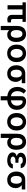

<svg xmlns="http://www.w3.org/2000/svg" viewBox="2375 -2952 776 5566"><g transform="rotate(90 2763.0 -169.0)"><path d="M613.3 -433.6H531.2V-154.3Q531.2 -122.6 545.9 -110.6Q560.5 -98.6 588.9 -98.6Q605.5 -98.6 629.9 -103.5V-5.9Q585.4 6.8 547.9 6.8Q482.4 6.8 446.3 -29.1Q410.2 -64.9 410.2 -142.6V-433.6H252V0H129.9V-433.6H46.9V-530.3H613.3Z M964.8 -537.1Q1043 -537.1 1095 -500.7Q1147 -464.4 1172.1 -401.1Q1197.3 -337.9 1197.3 -255.9V-246.1Q1197.3 -169.9 1171.6 -112.1Q1146 -54.2 1098.1 -22.2Q1050.3 9.8 985.4 9.8Q941.4 9.8 909.2 -5.6Q877 -21 853.5 -51.3L854.5 197.3H732.4V-277.3Q732.4 -361.3 761.2 -419.7Q790 -478 842.5 -507.6Q895 -537.1 964.8 -537.1ZM852.5 -236.3Q853.5 -200.2 864.5 -167.7Q875.5 -135.3 899.9 -114Q924.3 -92.8 963.9 -92.8Q1021 -92.8 1047.6 -136.2Q1074.2 -179.7 1074.2 -246.1V-255.9Q1074.2 -334.5 1046.9 -383.1Q1019.5 -431.6 961.9 -431.6Q924.3 -431.6 899.7 -409.2Q875 -386.7 863.8 -350.1Q852.5 -313.5 852.5 -269.5Z M1272.5 -262.7Q1272.5 -344.7 1303.7 -406.7Q1335 -468.8 1392.6 -502.9Q1450.2 -537.1 1526.4 -537.1Q1603 -537.1 1660.6 -502.9Q1718.3 -468.8 1749.3 -406.7Q1780.3 -344.7 1780.3 -262.7Q1780.3 -181.2 1749 -119.1Q1717.8 -57.1 1660.4 -23.2Q1603 10.7 1526.4 10.7Q1450.2 10.7 1392.6 -23.4Q1335 -57.6 1303.7 -119.4Q1272.5 -181.2 1272.5 -262.7ZM1654.3 -263.7Q1654.3 -313 1639.9 -352.8Q1625.5 -392.6 1596.9 -415.5Q1568.4 -438.5 1527.3 -438.5Q1485.4 -438.5 1456.3 -415.5Q1427.2 -392.6 1412.8 -353Q1398.4 -313.5 1398.4 -263.7Q1398.4 -213.9 1412.8 -174.3Q1427.2 -134.8 1456.3 -111.8Q1485.4 -88.9 1527.3 -88.9Q1568.4 -88.9 1596.9 -111.8Q1625.5 -134.8 1639.9 -174.3Q1654.3 -213.9 1654.3 -263.7Z M2115.2 -513.7H2391.6V-412.1H2267.1Q2306.2 -381.8 2329.8 -337.4Q2353.5 -293 2353.5 -242.2V-232.4Q2353.5 -165 2325.2 -109.9Q2296.9 -54.7 2243.2 -22.5Q2189.5 9.8 2116.2 9.8Q2040.5 9.8 1985.4 -24.2Q1930.2 -58.1 1901.1 -117.4Q1872.1 -176.8 1872.1 -251V-262.7Q1872.1 -334.5 1900.9 -391.6Q1929.7 -448.7 1984.6 -481.2Q2039.6 -513.7 2115.2 -513.7ZM2116.2 -91.8Q2172.4 -91.8 2199 -136Q2225.6 -180.2 2225.6 -251V-262.7Q2225.6 -328.1 2198.7 -370.1Q2171.9 -412.1 2115.2 -412.1Q2056.6 -412.1 2028.3 -370.1Q2000 -328.1 2000 -262.7V-251Q2000 -180.2 2028.1 -136Q2056.2 -91.8 2116.2 -91.8Z M2918.9 -537.1Q2989.3 -537.1 3045.4 -503.2Q3101.6 -469.2 3133.3 -408.2Q3165 -347.2 3165 -269.5Q3165 -197.8 3137.2 -138.9Q3109.4 -80.1 3047.4 -40.8Q2985.4 -1.5 2887.7 7.3V199.2H2769.5V6.3Q2674.3 -3.9 2614 -44.9Q2553.7 -85.9 2526.9 -147.5Q2500 -209 2500 -284.2Q2500 -367.2 2530.3 -433.1Q2560.5 -499 2613.3 -537.1L2694.3 -467.8Q2659.2 -432.6 2640.9 -387.5Q2622.6 -342.3 2622.1 -284.2Q2622.1 -211.4 2657 -161.6Q2691.9 -111.8 2769.5 -97.2V-405.3Q2769.5 -469.7 2808.8 -503.4Q2848.1 -537.1 2918.9 -537.1ZM3043.9 -269.5Q3043 -316.9 3028.3 -355.2Q3013.7 -393.6 2987.1 -415.5Q2960.4 -437.5 2925.8 -437.5Q2907.2 -437.5 2897.5 -425Q2887.7 -412.6 2887.7 -392.6V-95.7Q2967.3 -107.9 3005.6 -154.8Q3043.9 -201.7 3043.9 -269.5Z M3255.9 -262.7Q3255.9 -344.7 3287.1 -406.7Q3318.4 -468.8 3376 -502.9Q3433.6 -537.1 3509.8 -537.1Q3586.4 -537.1 3644 -502.9Q3701.7 -468.8 3732.7 -406.7Q3763.7 -344.7 3763.7 -262.7Q3763.7 -181.2 3732.4 -119.1Q3701.2 -57.1 3643.8 -23.2Q3586.4 10.7 3509.8 10.7Q3433.6 10.7 3376 -23.4Q3318.4 -57.6 3287.1 -119.4Q3255.9 -181.2 3255.9 -262.7ZM3637.7 -263.7Q3637.7 -313 3623.3 -352.8Q3608.9 -392.6 3580.3 -415.5Q3551.8 -438.5 3510.7 -438.5Q3468.8 -438.5 3439.7 -415.5Q3410.6 -392.6 3396.2 -353Q3381.8 -313.5 3381.8 -263.7Q3381.8 -213.9 3396.2 -174.3Q3410.6 -134.8 3439.7 -111.8Q3468.8 -88.9 3510.7 -88.9Q3551.8 -88.9 3580.3 -111.8Q3608.9 -134.8 3623.3 -174.3Q3637.7 -213.9 3637.7 -263.7Z M4089.8 -537.1Q4168 -537.1 4220 -500.7Q4272 -464.4 4297.1 -401.1Q4322.3 -337.9 4322.3 -255.9V-246.1Q4322.3 -169.9 4296.6 -112.1Q4271 -54.2 4223.1 -22.2Q4175.3 9.8 4110.4 9.8Q4066.4 9.8 4034.2 -5.6Q4002 -21 3978.5 -51.3L3979.5 197.3H3857.4V-277.3Q3857.4 -361.3 3886.2 -419.7Q3915 -478 3967.5 -507.6Q4020 -537.1 4089.8 -537.1ZM3977.5 -236.3Q3978.5 -200.2 3989.5 -167.7Q4000.5 -135.3 4024.9 -114Q4049.3 -92.8 4088.9 -92.8Q4146 -92.8 4172.6 -136.2Q4199.2 -179.7 4199.2 -246.1V-255.9Q4199.2 -334.5 4171.9 -383.1Q4144.5 -431.6 4086.9 -431.6Q4049.3 -431.6 4024.7 -409.2Q4000 -386.7 3988.8 -350.1Q3977.5 -313.5 3977.5 -269.5Z M4510.7 -267.1Q4457.5 -282.2 4432.1 -313.7Q4406.7 -345.2 4406.2 -382.8Q4406.7 -431.2 4435.3 -466.1Q4463.9 -501 4514.9 -519Q4565.9 -537.1 4632.8 -537.1Q4694.8 -537.1 4743.7 -518.6Q4792.5 -500 4821.5 -464.6Q4850.6 -429.2 4854.5 -380.9H4732.4Q4727.5 -410.2 4700 -425.8Q4672.4 -441.4 4627.9 -441.4Q4597.2 -441.4 4574.5 -432.6Q4551.8 -423.8 4539.8 -409.2Q4527.8 -394.5 4527.3 -376Q4528.3 -348.1 4553.7 -332.3Q4579.1 -316.4 4626 -316.4H4697.3V-227.5H4626Q4596.7 -227.5 4572.3 -218.8Q4547.9 -210 4533.7 -193.6Q4519.5 -177.2 4519.5 -155.3Q4519.5 -135.7 4532.7 -120.1Q4545.9 -104.5 4571 -95.7Q4596.2 -86.9 4629.9 -86.9Q4681.2 -86.9 4708.3 -103.3Q4735.4 -119.6 4742.2 -153.3H4863.3Q4859.9 -102.5 4828.9 -65.7Q4797.9 -28.8 4746.8 -9.5Q4695.8 9.8 4633.8 9.8Q4566.9 9.8 4513.2 -9.3Q4459.5 -28.3 4428.5 -63.5Q4397.5 -98.6 4397.5 -144.5Q4397.5 -187 4424.8 -219.7Q4452.1 -252.4 4510.7 -267.1Z M5195.3 -513.7H5471.7V-412.1H5347.2Q5386.2 -381.8 5409.9 -337.4Q5433.6 -293 5433.6 -242.2V-232.4Q5433.6 -165 5405.3 -109.9Q5377 -54.7 5323.2 -22.5Q5269.5 9.8 5196.3 9.8Q5120.6 9.8 5065.4 -24.2Q5010.3 -58.1 4981.2 -117.4Q4952.1 -176.8 4952.1 -251V-262.7Q4952.1 -334.5 4981 -391.6Q5009.8 -448.7 5064.7 -481.2Q5119.6 -513.7 5195.3 -513.7ZM5196.3 -91.8Q5252.4 -91.8 5279.1 -136Q5305.7 -180.2 5305.7 -251V-262.7Q5305.7 -328.1 5278.8 -370.1Q5252 -412.1 5195.3 -412.1Q5136.7 -412.1 5108.4 -370.1Q5080.1 -328.1 5080.1 -262.7V-251Q5080.1 -180.2 5108.2 -136Q5136.2 -91.8 5196.3 -91.8Z"/></g></svg>

Font: Pretendard GOV SemiBold
Style: Regular
Weight: 600
Designer: Base glyphs from Inter by Rasmus Andersson; Hangeul glyphs from Noto Sans CJK(Source Han Sans) by Jang Soo-young and Kan
Foundry: Kil Hyung-jin
Version: Version 1.309